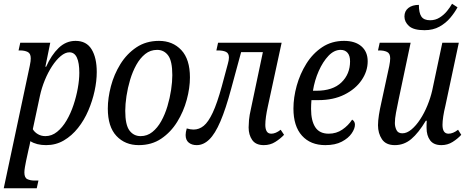

<svg xmlns="http://www.w3.org/2000/svg" viewBox="-44 -764 2503 1024"><path d="M-24 240 115 -414Q118 -427 119 -437Q120 -447 120 -453Q120 -479 103.5 -487Q87 -495 63 -495H55L64 -536H224L198 -408H202Q230 -471 269 -508.5Q308 -546 359 -546Q417 -546 444.5 -501Q472 -456 472 -380Q472 -332 460.5 -279Q449 -226 427 -174.5Q405 -123 372 -81.5Q339 -40 296.5 -15Q254 10 202 10Q151 10 118 -11Q116 -2 113.5 11.5Q111 25 108 35L95 95Q92 110 89 127Q86 144 86 156Q86 184 102 191.5Q118 199 141 199H161L152 240ZM198 -38Q232 -38 260.5 -61Q289 -84 311 -121.5Q333 -159 348 -204Q363 -249 371 -294Q379 -339 379 -376Q379 -429 366 -457Q353 -485 326 -485Q304 -485 280 -465Q256 -445 234 -411.5Q212 -378 195 -336.5Q178 -295 169 -253L131 -75Q140 -59 158 -48.5Q176 -38 198 -38Z M696 10Q623 10 577 -39Q531 -88 531 -185Q531 -241 547.5 -304Q564 -367 598 -422Q632 -477 683.5 -511.5Q735 -546 804 -546Q877 -546 923 -497Q969 -448 969 -351Q969 -295 952 -232Q935 -169 901 -114Q867 -59 816 -24.5Q765 10 696 10ZM706 -38Q741 -38 768.5 -60Q796 -82 816 -118Q836 -154 849 -197.5Q862 -241 868.5 -284.5Q875 -328 875 -363Q875 -438 853 -468Q831 -498 794 -498Q758 -498 730.5 -476Q703 -454 683 -418Q663 -382 650 -338.5Q637 -295 630.5 -251.5Q624 -208 624 -173Q624 -98 646.5 -68Q669 -38 706 -38Z M1005 10Q979 10 962.5 -3.5Q946 -17 946 -44Q946 -59 952 -79Q972 -73 988 -73Q1018 -73 1042.5 -93Q1067 -113 1090.5 -163Q1114 -213 1139 -304L1171 -423Q1177 -444 1177 -457Q1177 -480 1161 -487.5Q1145 -495 1119 -495H1110L1119 -536H1458L1384 -194Q1378 -167 1374.5 -142Q1371 -117 1371 -98Q1371 -76 1378.5 -63.5Q1386 -51 1403 -51Q1426 -51 1453 -72L1471 -45Q1451 -24 1424 -7Q1397 10 1363 10Q1320 10 1301 -17.5Q1282 -45 1282 -84Q1282 -100 1284 -124Q1286 -148 1295 -187L1358 -486H1242L1189 -291Q1160 -183 1131.5 -116.5Q1103 -50 1072 -20Q1041 10 1005 10Z M1691 10Q1612 10 1566.5 -40.5Q1521 -91 1521 -185Q1521 -244 1538.5 -307Q1556 -370 1590 -424.5Q1624 -479 1674.5 -512.5Q1725 -546 1791 -546Q1850 -546 1883.5 -517Q1917 -488 1917 -437Q1917 -384 1884.5 -336.5Q1852 -289 1793 -259.5Q1734 -230 1654 -230H1617Q1616 -218 1615.5 -206Q1615 -194 1615 -183Q1615 -120 1637.5 -85.5Q1660 -51 1709 -51Q1750 -51 1782 -73Q1814 -95 1834 -126Q1849 -117 1849 -99Q1849 -78 1831.5 -52.5Q1814 -27 1779 -8.5Q1744 10 1691 10ZM1625 -280H1643Q1731 -280 1777 -324.5Q1823 -369 1823 -437Q1823 -467 1809.5 -482.5Q1796 -498 1773 -498Q1738 -498 1708 -466.5Q1678 -435 1656 -385.5Q1634 -336 1625 -280Z M2220 -603Q2162 -603 2137.5 -625Q2113 -647 2113 -676Q2113 -705 2134 -721.5Q2155 -738 2190 -738Q2190 -695 2203.5 -675.5Q2217 -656 2250 -656Q2278 -656 2301 -670.5Q2324 -685 2340.5 -705.5Q2357 -726 2367 -744L2396 -725Q2381 -697 2357.5 -669Q2334 -641 2300 -622Q2266 -603 2220 -603ZM2062 10Q2014 10 1993 -21.5Q1972 -53 1972 -96Q1972 -120 1977 -151.5Q1982 -183 1989 -213L2032 -412Q2037 -437 2037 -453Q2037 -479 2020.5 -487Q2004 -495 1980 -495H1972L1981 -536H2146L2082 -233Q2074 -195 2068 -163Q2062 -131 2062 -108Q2062 -88 2070.5 -70.5Q2079 -53 2102 -53Q2126 -53 2150.5 -73.5Q2175 -94 2197 -127.5Q2219 -161 2235.5 -201.5Q2252 -242 2261 -281L2315 -536H2403L2331 -198Q2324 -170 2320 -143.5Q2316 -117 2316 -98Q2316 -51 2348 -51Q2372 -51 2399 -72L2416 -45Q2397 -24 2370 -7Q2343 10 2310 10Q2269 10 2250 -15.5Q2231 -41 2231 -82Q2231 -90 2231 -99.5Q2231 -109 2232 -120H2227Q2188 -55 2149.5 -22.5Q2111 10 2062 10Z"/></svg>

Font: Noto Serif Condensed
Style: Italic
Weight: 400
Width: 3
Italic angle: -12°
Designer: Monotype Design Team
Foundry: Monotype Imaging Inc.
Version: Version 2.014; ttfautohint (v1.8.4.7-5d5b)